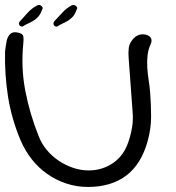

<svg xmlns="http://www.w3.org/2000/svg" viewBox="-20 -740 695 760"><path d="M0 -536.1Q1 -546.9 2.9 -558.1Q4.9 -569.3 6.8 -580.1Q10.7 -595.7 20.5 -605.5Q30.3 -615.2 49.8 -611.3Q70.3 -607.4 72.3 -596.2Q74.2 -585 72.3 -568.4Q62.5 -472.7 80.1 -380.9Q97.7 -289.1 133.8 -199.2Q145.5 -169.9 166 -145.5Q186.5 -121.1 212.9 -103.5Q239.3 -85.9 269.5 -75.7Q299.8 -65.4 331.1 -65.4Q383.8 -65.4 426.8 -94.2Q469.7 -123 488.3 -178.7Q498 -207 502.9 -236.8Q507.8 -266.6 504.9 -296.9Q501 -350.6 497.1 -403.3Q493.2 -456.1 489.3 -509.8Q487.3 -530.3 489.7 -550.3Q492.2 -570.3 508.8 -587.9Q529.3 -609.4 558.6 -602.5Q574.2 -597.7 578.1 -587.9Q582 -578.1 577.1 -567.4Q566.4 -543.9 564 -520Q561.5 -496.1 563 -471.7Q564.5 -447.3 568.4 -423.3Q572.3 -399.4 574.2 -375Q578.1 -326.2 578.1 -278.3Q578.1 -230.5 564.5 -181.6Q539.1 -89.8 479.5 -44.9Q419.9 0 328.1 0Q283.2 0 242.2 -13.7Q201.2 -27.3 166.5 -51.8Q131.8 -76.2 105.5 -109.9Q79.1 -143.6 61.5 -184.6Q25.4 -270.5 11.7 -357.9Q-2 -445.3 0 -536.1ZM282.2 -714.8Q287.1 -710 285.2 -705.6Q283.2 -701.2 281.2 -696.3Q275.4 -681.6 267.1 -672.9Q258.8 -664.1 248.5 -657.7Q238.3 -651.4 227.1 -646.5Q215.8 -641.6 206.1 -634.8Q195.3 -634.8 193.4 -640.6Q189.5 -646.5 194.3 -655.3Q210.9 -672.9 227.1 -690.4Q243.2 -708 263.7 -718.8Q273.4 -723.6 282.2 -714.8ZM145.5 -714.8Q150.4 -710 148.4 -705.6Q146.5 -701.2 144.5 -696.3Q138.7 -681.6 130.4 -672.9Q122.1 -664.1 111.8 -657.7Q101.6 -651.4 90.3 -646.5Q79.1 -641.6 69.3 -634.8Q60.5 -634.8 56.6 -640.6Q52.7 -648.4 58.6 -655.3Q74.2 -672.9 90.3 -690.4Q106.4 -708 127.9 -718.8Q137.7 -723.6 145.5 -714.8Z"/></svg>

Font: Scriphy
Style: Regular
Weight: 400
Designer: Ala M. Lockhart
Foundry: Ala M. Lockhart
Version: Version 1.0 2021